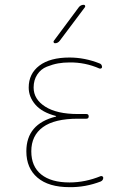

<svg xmlns="http://www.w3.org/2000/svg" viewBox="-20 -770 540 800"><path d="M212.9 -284.2Q213.9 -284.2 213.9 -285.2Q213.9 -287.1 211.9 -287.1Q155.3 -301.8 127.4 -334Q99.6 -366.2 99.6 -405.3Q99.6 -462.9 144 -496.6Q188.5 -530.3 269.5 -530.3Q333 -530.3 394.5 -505.9Q404.3 -502.9 405.3 -491.2Q405.3 -487.3 402.3 -485.4Q399.4 -483.4 394.5 -484.4Q335 -510.7 269.5 -509.8Q244.1 -509.8 222.2 -505.9Q200.2 -502 175.3 -492.2Q150.4 -482.4 135.3 -459.5Q120.1 -436.5 120.1 -405.3Q120.1 -356.4 168.5 -325.7Q216.8 -294.9 304.7 -294.9H339.8Q349.6 -294.9 349.6 -285.2Q349.6 -275.4 339.8 -275.4H304.7Q207 -275.4 158.7 -240.2Q110.4 -205.1 110.4 -139.6Q110.4 -76.2 151.9 -43Q193.4 -9.8 269.5 -9.8Q335 -9.8 399.4 -36.1Q403.3 -37.1 406.7 -35.2Q410.2 -33.2 410.2 -29.3Q410.2 -18.6 399.4 -13.7Q335.9 10.7 269.5 9.8Q182.6 9.8 136.2 -29.8Q89.8 -69.3 89.8 -139.6Q89.8 -253.9 212.9 -284.2ZM209 -589.8Q205.1 -589.8 203.6 -593.3Q202.1 -596.7 204.1 -599.6L308.6 -740.2Q316.4 -750 329.1 -750Q333 -750 334.5 -746.6Q335.9 -743.2 334 -740.2L228.5 -599.6Q220.7 -589.8 209 -589.8Z"/></svg>

Font: Rounded Mgen+ 1m thin
Style: Regular
Weight: 100
Designer: [Source Han Sans]
Ryoko NISHIZUKA  (kana & ideographs); Paul D. Hunt (Latin, Greek & Cyrillic); Wenlong ZHANG  (bopomofo
Version: Version 1.059.20150602